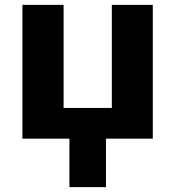

<svg xmlns="http://www.w3.org/2000/svg" viewBox="-20 -569 720 788"><path d="M265 0H72V-549H241V-126H439V-549H607V0H415V199H265Z"/></svg>

Font: Noto Sans ExtraBold
Style: Regular
Weight: 800
Designer: Monotype Design Team
Foundry: Monotype Imaging Inc.
Version: Version 2.007